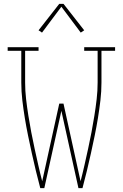

<svg xmlns="http://www.w3.org/2000/svg" viewBox="-20 -981 640 1001"><path d="M190 0Q178 -45 167 -90.5Q156 -136 146 -181.5Q136 -227 126.5 -273Q117 -319 109.5 -365Q102 -411 96.5 -457.5Q91 -504 91 -551V-716H20V-735H181V-716H111V-551Q111 -508 116 -464.5Q121 -421 128 -377.5Q135 -334 143 -291.5Q151 -249 160.5 -206Q170 -163 179.5 -120.5Q189 -78 200 -36L289 -441H311L400 -36Q411 -78 420.5 -120.5Q430 -163 439.5 -206Q449 -249 457 -291.5Q465 -334 472 -377.5Q479 -421 484 -464.5Q489 -508 489 -551V-716H419V-735H580V-716H509V-551Q509 -504 503.5 -457.5Q498 -411 490.5 -365Q483 -319 473.5 -273Q464 -227 454 -181.5Q444 -136 433 -90.5Q422 -45 410 0H389L300 -403L211 0ZM199 -811 181 -823 289 -961H311L419 -823L401 -811L300 -946Z"/></svg>

Font: Iosevka Curly Slab ThEx
Style: Regular
Weight: 100
Width: 7
Monospace: yes
Designer: Belleve Invis
Foundry: Belleve Invis
Version: Version 11.1.0; ttfautohint (v1.8.3)